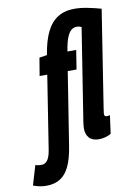

<svg xmlns="http://www.w3.org/2000/svg" viewBox="-224 -815 769 1099"><g transform="rotate(-10 160.5 -265.0)"><path d="M-45.4 220Q-82.5 220 -121.4 205.3L-87.3 91.7Q-76 95.7 -67.9 96.5Q-59.8 97.3 -53 97.3Q-37.6 97.3 -26.7 88.7Q-15.9 80.1 -8.4 62.7Q-0.9 45.4 3 18.4L69.5 -405.5H25.1L42.5 -509.5L87.2 -516.2Q100.1 -597.1 125.2 -648.5Q150.3 -699.8 190.6 -724.9Q230.8 -750 287 -750Q304.6 -750 323.5 -748.1Q342.3 -746.2 362.2 -742.2Q382 -738.3 402.2 -733.6Q422.4 -729 441.7 -723.2L353.5 -157.9Q353.5 -155.8 352.6 -149.8Q351.6 -143.7 350.7 -137.7Q349.7 -131.7 349.7 -128.4Q349.7 -123.7 351 -119.7Q352.3 -115.7 355.9 -114.1Q359.4 -112.4 364.5 -112.4Q368 -112.4 372.6 -112.9Q377.2 -113.3 382.5 -115.2L368.3 -9.9Q355.9 -1 335.9 4.5Q315.8 10 297.8 10Q259.7 10 241.1 -10.6Q222.5 -31.1 222.5 -64.8Q222.5 -72.8 223.5 -81.6Q224.5 -90.3 225.5 -99.6L310.5 -640.1Q303.8 -643.2 297.6 -644.7Q291.4 -646.3 281.9 -646.3Q265.6 -646.3 251.6 -635.4Q237.5 -624.6 226.1 -596.7Q214.7 -568.8 206.3 -516.2H257.3L239.6 -405.5H188.6L121.1 21.3Q110.6 88.2 90.5 132.4Q70.3 176.6 37.1 198.3Q3.8 220 -45.4 220Z"/></g></svg>

Font: Georama ExtraCondensed Thin
Style: Italic
Weight: 100
Width: 2
Italic angle: -9°
Designer: Jean-Baptiste Levee
Foundry: Production Type
Version: Version 1.001